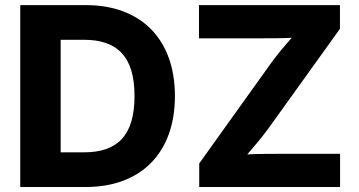

<svg xmlns="http://www.w3.org/2000/svg" viewBox="-20 -748 1435 768"><path d="M323.2 0C544.4 0 679.7 -136.7 679.7 -363.8C679.7 -590.8 544.4 -727.5 324.2 -727.5H61V0ZM776.9 0H1340.3V-132.8H1117.2C1067.9 -132.8 1018.6 -132.8 969.2 -130.4C1000.5 -166.5 1030.8 -202.6 1056.6 -238.3L1339.8 -632.8V-727.5H775.9V-594.7H1009.8C1055.7 -594.7 1101.1 -594.7 1147 -596.7C1117.2 -563.5 1089.4 -529.8 1064.9 -496.6L776.9 -94.2ZM222.7 -138.7V-588.9H314.9C447.8 -588.9 518.1 -523.9 518.1 -363.8C518.1 -203.6 447.8 -138.7 315.9 -138.7Z"/></svg>

Font: Raveo
Style: Bold
Weight: 700
Designer: Jakub Foglar, Rasmus Andersson (Inter)
Foundry: Jakubfoglar.com
Version: Version 1.100;Glyphs 3.2.3 (3260)